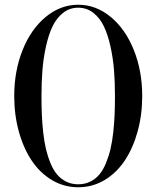

<svg xmlns="http://www.w3.org/2000/svg" viewBox="-20 -780 660 810"><path d="M40 -375Q40 -480 75.2 -568.5Q110.5 -657 172.8 -708.5Q235 -760 310 -760Q385 -760 447.2 -708.5Q509.5 -657 544.8 -568.5Q580 -480 580 -375Q580 -295.5 560.5 -225Q541 -154.5 506.2 -102.5Q471.5 -50.5 420.8 -20.2Q370 10 310 10Q250 10 199.2 -20.2Q148.5 -50.5 113.8 -102.5Q79 -154.5 59.5 -225Q40 -295.5 40 -375ZM155 -375Q155 -332.5 156.5 -296.8Q158 -261 162.2 -221.8Q166.5 -182.5 173.8 -151.8Q181 -121 192.8 -92.2Q204.5 -63.5 220.5 -44.2Q236.5 -25 259.2 -13.8Q282 -2.5 310 -2.5Q338 -2.5 360.8 -13.8Q383.5 -25 399.5 -44.2Q415.5 -63.5 427.2 -92.2Q439 -121 446.2 -151.8Q453.5 -182.5 457.8 -221.8Q462 -261 463.5 -296.8Q465 -332.5 465 -375Q465 -433.5 461 -484Q457 -534.5 446 -584.2Q435 -634 418.2 -669Q401.5 -704 373.8 -725.8Q346 -747.5 310 -747.5Q274 -747.5 246.2 -725.8Q218.5 -704 201.8 -669Q185 -634 174 -584.2Q163 -534.5 159 -484Q155 -433.5 155 -375Z"/></svg>

Font: Bodoni* 16pt
Style: Regular
Weight: 400
Version: Version 2.3